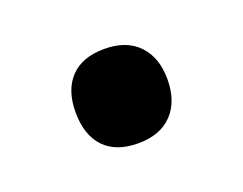

<svg xmlns="http://www.w3.org/2000/svg" viewBox="-43 -203 361 285"><g transform="rotate(-20 137.5 -60.5)"><path d="M137 14Q172 14 191 -6Q210 -26 210 -61Q210 -95 191 -115Q172 -135 137 -135Q102 -135 83.5 -115.5Q65 -96 65 -61Q65 -25 83.5 -5.5Q102 14 137 14Z"/></g></svg>

Font: OpenSansMMV
Style: Semibold
Weight: 600
Designer: Steve Matteson
Foundry: Ascender Corporation
Version: Version 6.000